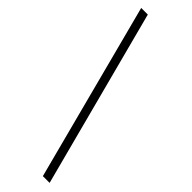

<svg xmlns="http://www.w3.org/2000/svg" viewBox="-317 -790 976 976"><g transform="rotate(45 171.0 -302.0)"><path d="M316.5 177H268L17 -781H64.5Z"/></g></svg>

Font: Merriweather 144pt Black
Style: Regular
Weight: 900
Version: Version 2.100